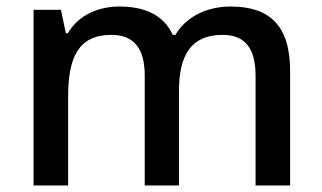

<svg xmlns="http://www.w3.org/2000/svg" viewBox="-20 -569 989 589"><path d="M687 -549C619 -549 553 -521 518 -462H510C483 -521 427 -549 346 -549C282 -549 221 -523 188 -467H182L167 -539H83V0H189V-272C189 -394 221 -462 322 -462C391 -462 424 -420 424 -337V0H529V-290C529 -401 567 -462 663 -462C732 -462 764 -420 764 -337V0H870V-351C870 -490 808 -549 687 -549Z"/></svg>

Font: Noto Sans Bengali UI Medium
Style: Regular
Weight: 500
Designer: Jelle Bosma - Monotype Design Team
Foundry: Monotype Imaging Inc.
Version: Version 2.003